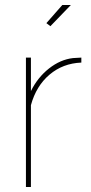

<svg xmlns="http://www.w3.org/2000/svg" viewBox="-20 -750 363 770"><path d="M182.1 -645 166 -657.2 230 -730H264.2ZM306.2 -499Q232.4 -496.1 178.7 -450.7Q125 -405.3 104 -328.1V0H84V-519H104V-384.8Q131.3 -439.9 176.8 -475.6Q222.2 -511.2 272.9 -517.1Q299.3 -519 306.2 -519Z"/></svg>

Font: Rawline Thin
Style: Regular
Weight: 250
Designer: Matt McInerney, Pablo Impallari, Rodrigo Fuenzalida
Foundry: Matt McInerney, Pablo Impallari, Rodrigo Fuenzalida
Version: Version 4.020;PS 004.020;hotconv 1.0.88;makeotf.lib2.5.64775